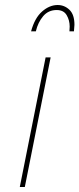

<svg xmlns="http://www.w3.org/2000/svg" viewBox="-20 -746 317 766"><path d="M275 -621H257L258 -640Q258 -665 246 -685.5Q234 -706 206 -706Q173 -706 152.2 -681.5Q131.5 -657 123 -621H104Q118.5 -674.5 148 -700.2Q177.5 -726 210 -726Q237 -726 257 -707Q277 -688 277 -647ZM79 0H59L162 -517H182Z"/></svg>

Font: Argentum Sans Thin
Style: Italic
Weight: 100
Italic angle: -11°
Designer: Julieta Ulanovsky (font), Cristiano Sobral (main changes and remaster)
Foundry: Julieta Ulanovsky (font), Cristiano Sobral (main changes and remaster)
Version: Version 2.007;June 15, 2022;FontCreator 14.0.0.2814 64-bit; 